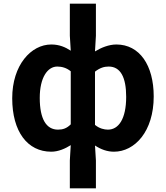

<svg xmlns="http://www.w3.org/2000/svg" viewBox="-20 -818 909 1053"><path d="M363 215H506V62L501 -20C534 2 569 14 605 14C719 14 823 -97 823 -289C823 -461 745 -574 618 -574C578 -574 535 -557 501 -536L506 -622V-798H363V-622L368 -540C339 -559 306 -574 261 -574C151 -574 47 -462 47 -279C47 -96 131 14 261 14C300 14 338 -3 368 -22L363 62ZM298 -107C234 -107 198 -165 198 -281C198 -393 241 -453 294 -453C319 -453 345 -446 368 -427V-136C346 -114 325 -107 298 -107ZM572 -107C552 -107 525 -113 501 -133V-425C528 -446 551 -453 576 -453C641 -453 672 -394 672 -287C672 -165 630 -107 572 -107Z"/></svg>

Font: Source Han Sans SC Bold
Style: Regular
Weight: 700
Designer: Ryoko NISHIZUKA (kana & ideographs); Paul D. Hunt (Latin, Greek & Cyrillic); Wenlong ZHANG (bopomofo); Sandoll Communica
Foundry: Adobe Systems Incorporated
Version: Version 1.001;PS 1.001;hotconv 1.0.78;makeotf.lib2.5.61930